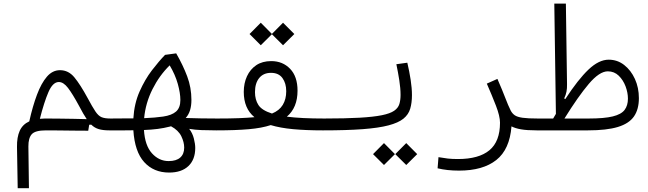

<svg xmlns="http://www.w3.org/2000/svg" viewBox="-20 -713 3556 1053"><path d="M77.1 319.3 73.2 92.8Q72.3 39.6 88.1 4.4Q104 -30.8 140.6 -47.4Q159.2 -130.9 182.9 -193.8Q206.5 -256.8 237.3 -292.5Q268.1 -328.1 309.1 -328.1Q355.5 -328.1 387.9 -288.8Q420.4 -249.5 460.9 -174.8Q487.3 -125.5 503.4 -101.6Q519.5 -77.6 537.1 -70.3Q554.7 -63 585.9 -63Q616.2 -63 616.2 -32.2Q616.2 -12.7 606.9 -5.4Q597.7 2 580.1 2Q544.4 2 521.5 -4.9Q498.5 -11.7 480.5 -29.3L469.2 -28.8L463.9 3.9Q427.7 3.4 384.8 3.4Q341.3 2.9 300.8 2.4Q260.3 2 231.9 2Q172.9 2 154.1 23.2Q135.3 44.4 135.7 90.3L138.7 319.3ZM455.6 -59.6Q446.3 -73.2 436 -91.1Q425.8 -108.9 414.1 -131.3Q377.9 -198.2 353 -230.7Q328.1 -263.2 302.7 -263.2Q269.5 -263.2 245.6 -207.8Q221.7 -152.3 198.7 -61.5Q212.4 -63 227.5 -63Q260.3 -63 301.3 -62.5Q342.3 -62 382.8 -61.3Q423.3 -60.5 455.6 -59.6Z M907.7 233.4Q822.8 233.4 770.8 176Q718.8 118.7 711.4 1.5Q689 2 663.6 2Q637.7 2 608.4 2Q601.6 2 594.7 2Q587.4 2 580.1 2Q564.9 2 559.3 -5.4Q553.7 -12.7 553.7 -33.7Q553.7 -52.2 562.3 -57.6Q570.8 -63 585.9 -63Q622.6 -63 653.8 -63.5Q685.1 -63.5 711.4 -63.5Q716.3 -145.5 745.6 -211.4Q774.9 -277.3 813.2 -327.4Q851.6 -377.4 885.3 -412.1L946.3 -420.4Q983.4 -356 1006.6 -294.4Q1029.8 -232.9 1029.8 -164.6Q1029.8 -133.8 1022.5 -109.1Q1015.1 -84.5 998.5 -65.9Q1081.1 -63 1171.9 -63Q1196.3 -63 1206.8 -58.1Q1217.3 -53.2 1217.3 -34.2Q1217.3 -10.7 1206.3 -4.4Q1195.3 2 1166 2Q1122.1 2 1085.2 0.5Q1048.3 -1 1017.6 -6.3Q1035.6 16.6 1043.2 46.6Q1050.8 76.7 1050.8 98.6Q1050.8 162.1 1013.2 197.8Q975.6 233.4 907.7 233.4ZM770.5 -64.9Q832 -67.4 874.5 -73.7Q921.9 -80.6 945.6 -101.3Q969.2 -122.1 969.2 -164.6Q969.2 -202.1 955.1 -252.9Q940.9 -303.7 910.6 -354.5Q854.5 -299.8 816.4 -224.1Q778.3 -148.4 770.5 -64.9ZM918 -20.5Q915.5 -19.5 912.6 -19Q878.9 -10.3 844.5 -5.9Q810.1 -1.5 769.5 0Q774.9 85.4 813.5 127.9Q852.1 170.4 904.8 170.4Q946.8 170.4 968.5 151.1Q990.2 131.8 990.2 96.7Q990.2 66.9 974.4 34.2Q958.5 1.5 918 -20.5Z M1165.5 2 1171.9 -63Q1239.3 -63 1289.6 -64.9Q1339.8 -66.9 1375.5 -70.3Q1316.9 -118.2 1316.9 -209Q1316.9 -256.3 1334.5 -294.7Q1352.1 -333 1385.5 -355.5Q1418.9 -377.9 1467.8 -377.9Q1530.3 -377.9 1571 -335.7Q1611.8 -293.5 1611.8 -215.8Q1611.8 -122.6 1553.2 -73.2Q1631.3 -63 1758.8 -63Q1781.7 -63 1791.7 -57.1Q1801.8 -51.3 1801.8 -33.7Q1801.8 -12.7 1788.3 -5.4Q1774.9 2 1750.5 2Q1658.7 2 1587.6 -4.6Q1516.6 -11.2 1464.8 -26.9Q1416 -10.7 1344.5 -4.4Q1272.9 2 1165.5 2ZM1471.7 -90.3Q1511.7 -106.4 1530.8 -137.7Q1549.8 -168.9 1549.8 -212.9Q1549.8 -256.3 1529.1 -284.9Q1508.3 -313.5 1466.3 -313.5Q1424.8 -313.5 1401.6 -285.2Q1378.4 -256.8 1378.4 -207.5Q1378.4 -166.5 1397.2 -137.2Q1416 -107.9 1471.7 -90.3ZM1532.2 -464.8 1471.2 -525.4 1410.2 -464.8 1348.6 -526.4 1410.2 -588.4 1471.2 -526.9 1532.2 -588.4 1594.2 -526.4Z M1752 2Q1739.3 2 1739.3 -33.7Q1739.3 -63 1757.8 -63Q1875 -63 1951.9 -67.4Q2028.8 -71.8 2074.2 -81.1Q2119.6 -90.3 2141.6 -105.5Q2163.6 -120.6 2170.2 -142.3Q2176.8 -164.1 2176.8 -192.4Q2176.8 -229 2169.9 -272.7Q2163.1 -316.4 2153.8 -360.8L2213.9 -369.1Q2225.1 -321.8 2232.2 -275.4Q2239.3 -229 2239.3 -191.4Q2239.3 -148.9 2229.7 -116.7Q2220.2 -84.5 2192.4 -62Q2164.6 -39.6 2110.6 -25.4Q2056.6 -11.2 1969.2 -4.6Q1881.8 2 1752 2ZM2085.9 191.9 2025.9 132.3 2085.9 71.8 2146 132.3ZM2208 191.9 2147.9 132.3 2208 71.8 2268.1 132.3Z M2785.2 -20Q2775.4 106.4 2701.9 164.6Q2628.4 222.7 2497.6 222.7Q2431.6 222.7 2379.9 210L2384.8 148.9Q2412.1 153.8 2435.5 156.5Q2459 159.2 2491.7 159.2Q2606 159.2 2664.1 111.1Q2722.2 63 2722.2 -40Q2722.2 -75.7 2700 -133.3Q2677.7 -190.9 2649.9 -254.4L2708 -280.3Q2736.3 -215.3 2751.5 -175.3Q2766.6 -135.3 2781.2 -106Q2789.6 -90.3 2803.2 -80.8Q2816.9 -71.3 2846.2 -67.1Q2875.5 -63 2929.7 -63Q2948.2 -63 2955.6 -56.6Q2962.9 -50.3 2962.9 -33.2Q2962.9 -12.7 2952.1 -5.4Q2941.4 2 2923.8 2Q2869.6 2 2837.4 -3.7Q2805.2 -9.3 2785.2 -20Z M2923.8 2 2929.7 -63H3013.7Q3021.5 -76.2 3028.8 -88.4L3020 -693.4H3083.5L3089.8 -251Q3090.3 -228.5 3086.9 -210.7Q3083.5 -192.9 3074.2 -173.3L3080.1 -169.4Q3150.4 -277.3 3207.5 -331.5Q3264.6 -385.7 3318.4 -385.7Q3365.7 -385.7 3403.1 -356.7Q3440.4 -327.6 3462.2 -279.8Q3483.9 -231.9 3483.9 -174.8Q3483.9 -113.3 3456.8 -74.2Q3429.7 -35.2 3368.4 -16.6Q3307.1 2 3204.1 2ZM3075.7 -63H3208.5Q3293.9 -63 3340.6 -74.5Q3387.2 -85.9 3405.5 -110.1Q3423.8 -134.3 3423.8 -171.9Q3423.8 -204.6 3410.9 -239.3Q3397.9 -273.9 3373.3 -297.9Q3348.6 -321.8 3313.5 -321.8Q3267.6 -321.8 3209 -252.7Q3150.4 -183.6 3075.7 -63Z"/></svg>

Font: CaskaydiaMono NF Light
Style: Regular
Weight: 300
Designer: Aaron Bell
Foundry: Saja Typeworks
Version: Version 2111.001; ttfautohint (v1.8.4);Nerd Fonts 3.1.1